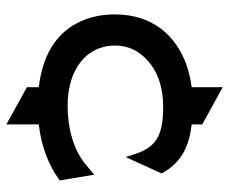

<svg xmlns="http://www.w3.org/2000/svg" viewBox="-78 -528 715 599"><g transform="rotate(90 279.5 -228.5)"><path d="M25 -230C25 -196 30 -164 42 -134C70 -61 134 -6 252 8V45L368 109V8C440 0 498 -25 538 -54L543 -57L525 -165L488 -134C449 -104 389 -82 307 -82C279 -82 255 -86 231 -93C167 -113 122 -160 122 -231C122 -252 127 -272 136 -290C164 -341 221 -380 313 -380C402 -380 440 -359 462 -288L470 -263L521 -375L519 -379C485 -440 431 -462 368 -469V-502L252 -566V-469C228 -466 204 -460 183 -453C88 -419 25 -344 25 -230Z"/></g></svg>

Font: Charger Pro
Style: ExBdSuExt
Weight: 400
Designer: Jasper
Foundry: Cannot Into Space Fonts
Version: Version 1.09